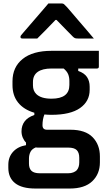

<svg xmlns="http://www.w3.org/2000/svg" viewBox="-20 -837 640 1107"><path d="M104 -80Q104 -113 122 -137Q140 -161 178 -174V-187Q117 -205 84.5 -245.5Q52 -286 52 -346V-368Q52 -450 110.5 -497Q169 -544 277 -544H550V-453Q550 -442 539 -442H431V-428Q466 -416 481.5 -393Q497 -370 497 -337V-319Q497 -253 441.5 -214Q386 -175 277 -175Q256 -175 236 -177Q225 -149 225 -115Q225 -89 251 -89H386Q472 -89 514 -46Q556 -3 556 65V99Q556 166 512 208Q468 250 382 250H184Q106 250 67 219Q28 188 28 131V113Q28 68 55.5 38Q83 8 130 0V-15Q118 -27 111 -44Q104 -61 104 -80ZM277 -268Q380 -268 380 -347V-370Q380 -392 373 -409Q366 -426 347 -442H277Q225 -442 197.5 -422.5Q170 -403 170 -364V-345Q170 -314 189 -295Q216 -268 277 -268ZM210 162H373Q390 162 402.5 157Q415 152 422 145Q437 128 437 99V73Q437 43 422.5 28.5Q408 14 373 14H196Q191 14 186 13Q164 22 155.5 39Q147 56 147 78V106Q147 134 161.5 148Q176 162 210 162ZM259 -817H336Q344 -817 349 -813Q354 -809 367 -795Q375 -786 392.5 -765.5Q410 -745 433 -718Q456 -691 479.5 -664Q503 -637 521 -615H429Q418 -615 412.5 -617Q407 -619 400 -626Q390 -636 366.5 -660Q343 -684 306 -722H300Q265 -686 240.5 -660.5Q216 -635 195 -615H109Q98 -615 98 -624Q98 -629 101 -633Q104 -637 117 -652Q129 -666 148.5 -688.5Q168 -711 189.5 -736Q211 -761 230 -783Q249 -805 259 -817Z"/></svg>

Font: Recursive Mn Lnr St SmB
Style: Regular
Weight: 600
Monospace: yes
Version: Version 1.079;hotconv 1.0.112;makeotfexe 2.5.65598; ttfautoh